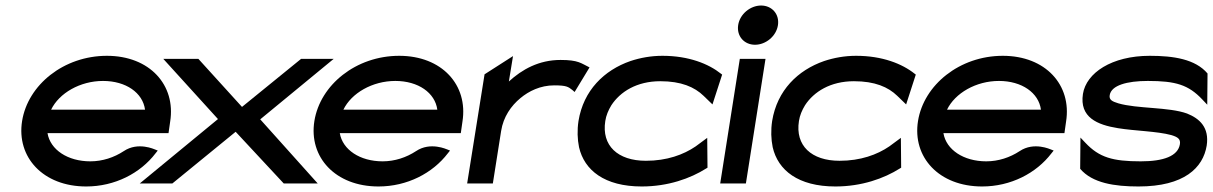

<svg xmlns="http://www.w3.org/2000/svg" viewBox="-20 -664 4391 695"><path d="M60 -226C39 -95 136 11 292 11C396 11 488 -37 543 -109L551 -119L541 -123C540 -123 480 -152 428 -117C393 -94 351 -80 307 -80C225 -80 162 -122 152 -182H590L596 -224C617 -356 522 -462 367 -462C211 -462 81 -357 60 -226ZM165 -267C194 -327 270 -371 353 -371C436 -371 497 -328 505 -267Z M486 0H604L833 -187L1007 0H1130L922 -232L1188 -451H1070L856 -277L698 -451H571L769 -233Z M1118 -226C1097 -95 1194 11 1350 11C1454 11 1546 -37 1601 -109L1609 -119L1599 -123C1598 -123 1538 -152 1486 -117C1451 -94 1409 -80 1365 -80C1283 -80 1220 -122 1210 -182H1648L1654 -224C1675 -356 1580 -462 1425 -462C1269 -462 1139 -357 1118 -226ZM1223 -267C1252 -327 1328 -371 1411 -371C1494 -371 1555 -328 1563 -267Z M1671 0H1764L1794 -190C1802 -241 1830 -281 1864 -309C1894 -334 1936 -355 1986 -355C2030 -355 2037 -350 2052 -338L2060 -331L2114 -420C2083 -435 2074 -447 2009 -447C1931 -447 1870 -413 1822 -369L1837 -461L1734 -395Z M2074 -226C2069 -193 2070 -160 2076 -131C2095 -48 2168 11 2303 11C2398 11 2479 -18 2536 -54L2541 -57L2540 -165L2498 -134C2454 -104 2394 -82 2318 -82C2216 -82 2157 -137 2171 -226C2174 -246 2182 -265 2193 -283C2225 -332 2285 -370 2370 -370C2446 -370 2494 -349 2527 -317L2559 -286L2594 -394L2590 -397C2545 -433 2473 -462 2378 -462C2337 -462 2298 -455 2262 -443C2167 -410 2092 -337 2074 -226Z M2652 -573C2646 -533 2674 -502 2713 -502C2752 -502 2790 -533 2796 -573C2802 -613 2774 -644 2735 -644C2696 -644 2658 -613 2652 -573ZM2587 0H2680L2751 -451H2658Z M2775 -226C2770 -193 2771 -160 2777 -131C2796 -48 2869 11 3004 11C3099 11 3180 -18 3237 -54L3242 -57L3241 -165L3199 -134C3155 -104 3095 -82 3019 -82C2917 -82 2858 -137 2872 -226C2875 -246 2883 -265 2894 -283C2926 -332 2986 -370 3071 -370C3147 -370 3195 -349 3228 -317L3260 -286L3295 -394L3291 -397C3246 -433 3174 -462 3079 -462C3038 -462 2999 -455 2963 -443C2868 -410 2793 -337 2775 -226Z M3303 -226C3282 -95 3379 11 3535 11C3639 11 3731 -37 3786 -109L3794 -119L3784 -123C3783 -123 3723 -152 3671 -117C3636 -94 3594 -80 3550 -80C3468 -80 3405 -122 3395 -182H3833L3839 -224C3860 -356 3765 -462 3610 -462C3454 -462 3324 -357 3303 -226ZM3408 -267C3437 -327 3513 -371 3596 -371C3679 -371 3740 -328 3748 -267Z M3900 -324C3887 -239 3952 -212 4027 -200C4088 -190 4169 -189 4220 -175C4243 -168 4254 -161 4251 -142C4244 -99 4192 -80 4109 -80C4008 -80 3959 -94 3909 -147L3891 -166L3890 -53C3934 -1 4015 11 4101 11C4267 11 4335 -57 4348 -137C4358 -203 4322 -235 4277 -253C4211 -277 4096 -270 4028 -290C4005 -297 3994 -303 3997 -320C4003 -355 4059 -371 4135 -371C4236 -371 4282 -357 4332 -304L4350 -285L4351 -398C4307 -450 4228 -462 4142 -462C4004 -462 3912 -400 3900 -324Z"/></svg>

Font: Charger Sport
Style: BdExtObl
Weight: 700
Designer: Jasper
Foundry: Cannot Into Space Fonts
Version: Version 1.1